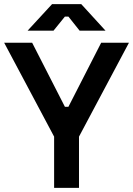

<svg xmlns="http://www.w3.org/2000/svg" viewBox="-23 -906 642 926"><path d="M238 0V-247L-3 -700H132L290 -391H307L465 -700H599L358 -247V0ZM110 -758 228 -886H369L486 -758H361L307 -826H290L235 -758Z"/></svg>

Font: Space Grotesk Frontify SemiBold
Style: Regular
Weight: 600
Designer: Florian Karsten
Version: Version 2.000